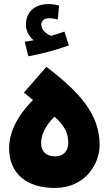

<svg xmlns="http://www.w3.org/2000/svg" viewBox="-20 -923 553 948"><path d="M120 -645C192 -658 269 -680 320 -699L298 -767C278 -760 256 -753 233 -746C211 -754 184 -773 184 -802C184 -821 198 -833 223 -833C238 -833 252 -830 265 -827L272 -895C258 -900 240 -903 218 -903C165 -903 108 -875 108 -800C108 -769 125 -742 146 -724C135 -722 121 -720 102 -717ZM250 5C405 5 472 -118 472 -207C472 -359 373 -468 209 -593L98 -466L143 -429C61 -347 25 -265 25 -192C25 -62 116 5 250 5ZM251 -151C210 -151 183 -174 183 -216C183 -256 203 -302 249 -347C306 -297 317 -257 317 -217C317 -184 299 -151 251 -151Z"/></svg>

Font: Noto Sans Arabic SemCond Blk
Style: Regular
Weight: 900
Width: 4
Designer: Monotype Design Team, Nadine Chahine, Nizar Qandah and Khaled Hosny
Foundry: Monotype Imaging Inc.
Version: Version 2.012